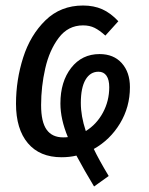

<svg xmlns="http://www.w3.org/2000/svg" viewBox="-20 -558 541 696"><path d="M320 -18Q338 20 374 80L321 118Q287 62 257 6Q232 12 203 12Q124 12 81 -39Q38 -90 38 -182Q38 -268 64 -349.5Q90 -431 145 -484.5Q200 -538 281 -538Q320 -538 350.5 -524.5Q381 -511 409 -481L362 -429Q341 -448 323 -457Q305 -466 281 -466Q227 -466 193 -421Q159 -376 144 -310Q129 -244 129 -177Q129 -116 149 -88Q169 -60 209 -60Q220 -60 226 -61Q199 -126 199 -183Q199 -262 238 -312Q277 -362 341 -362Q392 -362 421.5 -329Q451 -296 451 -242Q451 -170 415 -110.5Q379 -51 320 -18ZM376 -242Q376 -269 366 -283.5Q356 -298 337 -298Q307 -298 290 -269Q273 -240 273 -185Q273 -137 291 -83Q330 -107 353 -149.5Q376 -192 376 -242Z"/></svg>

Font: Fira Sans Extra Condensed
Style: Italic
Weight: 400
Width: 3
Italic angle: -8°
Designer: Carrois Corporate & Edenspiekermann AG
Foundry: Carrois Corporate GbR & Edenspiekermann AG
Version: Version 4.203